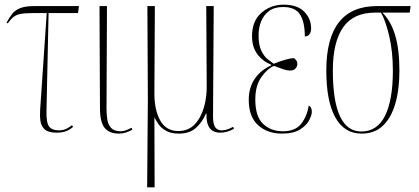

<svg xmlns="http://www.w3.org/2000/svg" viewBox="-20 -562 1793 822"><path d="M223 6Q187 6 171.5 -8Q156 -22 153 -45Q150 -68 152 -94L180 -506H122Q88 -506 69 -502.5Q50 -499 38 -489.5Q26 -480 13 -462L8 -465Q20 -487 32 -502.5Q44 -518 66 -527Q88 -536 128 -536H318L314 -506H188L179 -86Q178 -36 190.5 -20Q203 -4 232 -4Q252 -4 266 -11.5Q280 -19 288 -26L293 -19Q280 -7 263 -0.5Q246 6 223 6Z M489 10Q448 10 428 -14.5Q408 -39 408 -99L406 -536H438L436 -96Q436 -72 439.5 -50Q443 -28 456 -14Q469 0 497 0Q506 0 517 -3.5Q528 -7 543 -15L547 -7Q535 0 520 5Q505 10 489 10Z M610 240 613 -136 611 -536H643L641 -168Q640 -93 665.5 -47Q691 -1 743 -1Q786 -1 813 -29Q840 -57 853 -102Q866 -147 865 -198L863 -536H895L892 -64Q892 -30 901.5 -17Q911 -4 929 -4Q938 -4 948.5 -6.5Q959 -9 978 -19L982 -11Q953 6 923 6Q861 6 864 -76H862Q846 -39 819 -14.5Q792 10 745 10Q713 10 692 -1.5Q671 -13 659.5 -29Q648 -45 642 -58H641L642 240Z M1187 10Q1125 10 1085 -26Q1045 -62 1045 -135Q1045 -187 1070.5 -224.5Q1096 -262 1141 -282V-285Q1104 -300 1081.5 -330.5Q1059 -361 1059 -407Q1059 -472 1099 -507Q1139 -542 1194 -542Q1253 -542 1282.5 -512Q1312 -482 1312 -440Q1312 -425 1305 -415.5Q1298 -406 1285 -406Q1285 -468 1264.5 -500Q1244 -532 1192 -532Q1155 -532 1132 -515Q1109 -498 1098 -470.5Q1087 -443 1087 -411Q1087 -369 1099 -344.5Q1111 -320 1126.5 -308Q1142 -296 1152 -289Q1179 -300 1202 -306.5Q1225 -313 1239 -313Q1244 -309 1248.5 -303.5Q1253 -298 1253 -288Q1253 -278 1245.5 -269Q1238 -260 1222 -260Q1209 -260 1194 -265Q1179 -270 1153 -280Q1123 -267 1098 -230.5Q1073 -194 1073 -136Q1073 -63 1106.5 -31.5Q1140 0 1191 0Q1244 0 1269 -31.5Q1294 -63 1302 -110Q1315 -104 1315 -83Q1315 -70 1304 -48Q1293 -26 1265 -8Q1237 10 1187 10Z M1528 10Q1454 10 1415.5 -59.5Q1377 -129 1377 -260Q1377 -536 1594 -536H1738L1734 -508H1617Q1653 -473 1671.5 -412Q1690 -351 1690 -260Q1690 -179 1672.5 -118.5Q1655 -58 1619.5 -24Q1584 10 1528 10ZM1527 1Q1595 1 1628.5 -66.5Q1662 -134 1662 -259Q1662 -342 1646 -409Q1630 -476 1611 -508H1586Q1493 -508 1449 -445Q1405 -382 1405 -260Q1405 1 1527 1Z"/></svg>

Font: Noto Serif Display ExtraCondensed Thin
Style: Regular
Weight: 100
Width: 2
Designer: Monotype Design Team
Foundry: Monotype Imaging Inc.
Version: Version 2.009